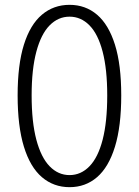

<svg xmlns="http://www.w3.org/2000/svg" viewBox="-20 -762 575 795"><path d="M268 13Q202 13 153.5 -28.5Q105 -70 79 -154.5Q53 -239 53 -367Q53 -494 79 -577Q105 -660 153.5 -701Q202 -742 268 -742Q334 -742 382 -701Q430 -660 456 -577Q482 -494 482 -367Q482 -239 456 -154.5Q430 -70 382 -28.5Q334 13 268 13ZM268 -37Q315 -37 350.5 -73.5Q386 -110 405 -183.5Q424 -257 424 -367Q424 -475 405 -548Q386 -621 350.5 -657Q315 -693 268 -693Q221 -693 185.5 -657Q150 -621 130.5 -548Q111 -475 111 -367Q111 -257 130.5 -183.5Q150 -110 185.5 -73.5Q221 -37 268 -37Z"/></svg>

Font: Noto Sans SC Thin Light
Style: Regular
Weight: 300
Version: Version 2.004-H2;hotconv 1.0.118;makeotfexe 2.5.65603